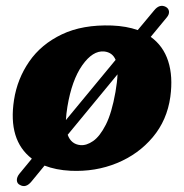

<svg xmlns="http://www.w3.org/2000/svg" viewBox="-20 -566 624 651"><path d="M47.5 61Q38 56.5 37.2 45.8Q36.5 35 45.5 23.5L88 -28Q6.5 -90.5 27.5 -227Q38.5 -298.5 79 -357.2Q119.5 -416 189.8 -449.5Q260 -483 359.5 -479.5Q409 -477.5 447 -464L502 -530Q521 -554 542.5 -542.5Q552 -537 553 -527Q554 -517 545.5 -507L491 -441Q533.5 -410.5 550.2 -358.8Q567 -307 557.5 -237.5Q546.5 -158.5 498 -100.8Q449.5 -43 376.5 -13Q303.5 17 219 13Q169.5 10.5 131 -4.5L87.5 48.5Q68 73 47.5 61ZM208.5 -204Q204.5 -179.5 203.5 -159L372 -363Q361.5 -388.5 333 -391.5Q294.5 -395 259 -344.8Q223.5 -294.5 208.5 -204ZM252.5 -74Q273 -72 295.8 -87.8Q318.5 -103.5 338.8 -143.2Q359 -183 371.5 -254Q377.5 -288.5 378.5 -314L209.5 -109Q221 -77 252.5 -74Z"/></svg>

Font: Fraunces 9pt SuperSoft
Style: Bold Italic
Weight: 700
Italic angle: -16°
Version: Version 1.000;[b76b70a41]